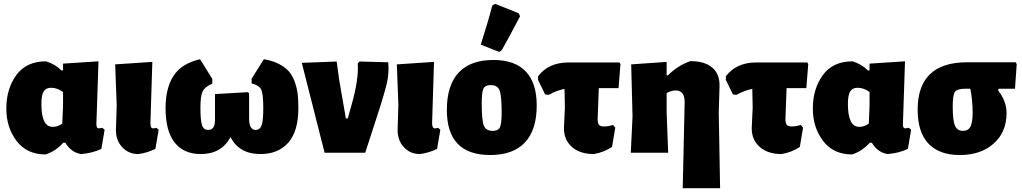

<svg xmlns="http://www.w3.org/2000/svg" viewBox="-20 -797 5332 1002"><path d="M218 9Q120 9 66.5 -61.5Q13 -132 13 -230Q13 -334 65.5 -405.5Q118 -477 220 -477Q267 -463 301 -429L309 -430V-465L494 -477L483 -148Q483 -127 495 -127Q496 -127 514 -130L526 -120L509 -20Q460 3 402 7Q351 -2 321 -52H310Q269 -7 218 9ZM196 -254Q196 -135 255 -135Q282 -135 305 -152L309 -244V-317Q279 -339 246 -339Q220 -339 208 -320Q196 -301 196 -254Z M702 7Q651 7 618 -28.5Q585 -64 585 -118L589 -249L581 -461L775 -474L765 -155Q765 -127 779 -127Q786 -127 796 -130L808 -120L791 -20Q748 1 702 7Z M1028 7Q939 7 891.5 -53Q844 -113 844 -233Q844 -336 885 -400.5Q926 -465 1024 -488L1088 -385V-361Q1048 -343 1037 -319Q1026 -295 1026 -235Q1026 -170 1034 -144.5Q1042 -119 1066 -119Q1102 -119 1102 -170V-306L1273 -316L1280 -310V-179Q1280 -119 1314 -119Q1337 -119 1345.5 -144Q1354 -169 1354 -232Q1354 -302 1344.5 -326.5Q1335 -351 1293 -362V-386L1357 -488Q1404 -480 1438 -462Q1472 -444 1490.5 -421Q1509 -398 1520 -365Q1531 -332 1534 -302.5Q1537 -273 1537 -232Q1537 -112 1484.5 -52.5Q1432 7 1339 7Q1229 7 1183 -81Q1135 7 1028 7Z M2006 -472Q2011 -420 2000.5 -370Q1990 -320 1950 -197L1886 0H1674L1555 -469L1737 -476L1750 -381L1785 -179H1795L1814 -247Q1853 -384 1847 -466L1856 -476Z M2172 7Q2121 7 2088 -28.5Q2055 -64 2055 -118L2059 -249L2051 -461L2245 -474L2235 -155Q2235 -127 2249 -127Q2256 -127 2266 -130L2278 -120L2261 -20Q2218 1 2172 7Z M2549 -768 2564 -777 2687 -728 2694 -712Q2640 -608 2599 -536L2585 -526L2489 -564Q2526 -679 2549 -768ZM2555 -484Q2667 -484 2724 -424Q2781 -364 2781 -247Q2781 -119 2719.5 -53.5Q2658 12 2538 12Q2312 12 2312 -223Q2312 -352 2373.5 -418Q2435 -484 2555 -484ZM2541 -353Q2512 -353 2503 -334.5Q2494 -316 2494 -257Q2494 -169 2505 -141.5Q2516 -114 2552 -114Q2580 -114 2589 -132.5Q2598 -151 2598 -211Q2598 -298 2587 -325.5Q2576 -353 2541 -353Z M3079 7Q3007 7 2965 -30Q2923 -67 2923 -128L2928 -236L2926 -333Q2888 -326 2843 -302L2825 -304L2788 -380V-399Q2843 -471 2946 -471H3213L3218 -462L3208 -337H3105L3099 -177Q3099 -154 3106 -145.5Q3113 -137 3133 -137Q3153 -137 3179 -145L3191 -131L3174 -30Q3131 -2 3079 7Z M3459 -474V-404H3466Q3518 -456 3583 -478Q3658 -478 3697.5 -444Q3737 -410 3735 -346L3731 -210L3738 185H3543L3553 -264Q3553 -325 3506 -325Q3483 -325 3459 -311V-210L3467 0H3272L3281 -190L3274 -461Z M4059 7Q3987 7 3945 -30Q3903 -67 3903 -128L3908 -236L3906 -333Q3868 -326 3823 -302L3805 -304L3768 -380V-399Q3823 -471 3926 -471H4193L4198 -462L4188 -337H4085L4079 -177Q4079 -154 4086 -145.5Q4093 -137 4113 -137Q4133 -137 4159 -145L4171 -131L4154 -30Q4111 -2 4059 7Z M4427 9Q4329 9 4275.5 -61.5Q4222 -132 4222 -230Q4222 -334 4274.5 -405.5Q4327 -477 4429 -477Q4476 -463 4510 -429L4518 -430V-465L4703 -477L4692 -148Q4692 -127 4704 -127Q4705 -127 4723 -130L4735 -120L4718 -20Q4669 3 4611 7Q4560 -2 4530 -52H4519Q4478 -7 4427 9ZM4405 -254Q4405 -135 4464 -135Q4491 -135 4514 -152L4518 -244V-317Q4488 -339 4455 -339Q4429 -339 4417 -320Q4405 -301 4405 -254Z M4989 12Q4881 12 4825 -48Q4769 -108 4769 -224Q4769 -472 5027 -472H5281L5286 -462L5277 -334H5192L5189 -325Q5233 -269 5233 -207Q5233 -108 5166 -48Q5099 12 4989 12ZM5005 -114Q5033 -114 5044.5 -136Q5056 -158 5056 -210Q5056 -271 5044 -334H5018Q4975 -334 4963.5 -317.5Q4952 -301 4952 -241Q4952 -169 4963.5 -141.5Q4975 -114 5005 -114Z"/></svg>

Font: Alegreya Sans SC Black
Style: Regular
Weight: 900
Designer: Juan Pablo del Peral
Foundry: Huerta Tipografica
Version: Version 2.007